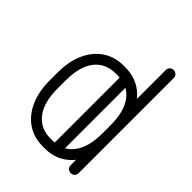

<svg xmlns="http://www.w3.org/2000/svg" viewBox="-192 -762 868 868"><g transform="rotate(45 242.5 -327.5)"><path d="M44 -228.9V-279.9Q44 -350.4 67.3 -402.7Q90.6 -455 133.1 -483.9Q175.6 -512.9 233.2 -512.9H244.6Q301.6 -512.9 344.1 -483.9Q386.6 -455 409.8 -402.7Q432.9 -350.4 432.9 -279.9V-228.9Q432.9 -158.8 409.8 -106.3Q386.6 -53.9 344.4 -24.9Q302.2 4 244.6 4H233.2Q175.6 4 133.1 -24.9Q90.6 -53.9 67.3 -106.3Q44 -158.8 44 -228.9ZM95 -228.9Q95 -141 131 -93.5Q167 -46 233.2 -46H244.6Q310.5 -46 346.2 -93.5Q381.9 -141 381.9 -228.9V-279.9Q381.9 -368.8 346.2 -415.6Q310.5 -462.5 244.6 -462.5H233.2Q167 -462.5 131 -415.6Q95 -368.8 95 -279.9ZM432.9 -25.5Q432.9 -14.8 425.5 -7.4Q418.1 0 407.4 0Q397 0 389.4 -7.4Q381.9 -14.8 381.9 -25.5V-634.1Q381.9 -644.2 389.4 -651.6Q397 -659 407.4 -659Q418.1 -659 425.5 -651.6Q432.9 -644.2 432.9 -634.1ZM309.6 -30.9Q309.6 -20.1 302.2 -12.8Q294.9 -5.4 284.1 -5.4Q273.4 -5.4 266 -12.8Q258.6 -20.1 258.6 -30.9V-479.5Q258.6 -490.2 266 -497.6Q273.4 -505 284.1 -505Q294.9 -505 302.2 -497.6Q309.6 -490.2 309.6 -479.5Z"/></g></svg>

Font: Libertine-Super Thin
Style: Regular
Weight: 100
Designer: Bastien Sozeau
Foundry: NBR — Bastien Sozeau
Version: Version 2.003;gftools[0.9.33]